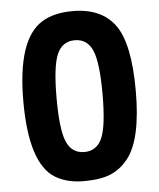

<svg xmlns="http://www.w3.org/2000/svg" viewBox="-51 -725 648 782"><g transform="rotate(-5 273.0 -334.0)"><path d="M144 -16Q43 -78 43 -332Q43 -585 148 -650Q197 -681 275 -681Q392 -681 447.5 -605Q503 -529 503 -335Q503 -137 442 -60Q411 -21 369.5 -4Q328 13 260 13Q192 13 144 -16ZM345.5 -512.5Q324 -562 273 -562Q222 -562 200.5 -512.5Q179 -463 179 -333.5Q179 -204 200.5 -154.5Q222 -105 273 -105Q324 -105 345.5 -154.5Q367 -204 367 -333.5Q367 -463 345.5 -512.5Z"/></g></svg>

Font: Rambla
Style: Bold
Weight: 700
Designer: Martin Sommaruga
Foundry: Martin Sommaruga
Version: Version 1.001